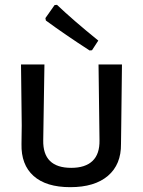

<svg xmlns="http://www.w3.org/2000/svg" viewBox="-20 -768 592 795"><path d="M216 -748Q282 -685 387 -600L361 -560L351 -559Q249 -625 170 -683L168 -693L206 -747ZM485 -501 482 -246 481 -172Q482 -87 427 -40Q372 7 271 7Q171 7 119 -39.5Q67 -86 69 -172L70 -249L67 -501H164L159 -187Q158 -130 187 -101.5Q216 -73 275 -73Q333 -73 363 -101.5Q393 -130 392 -187L388 -501Z"/></svg>

Font: Alegreya Sans SC Medium
Style: Regular
Weight: 500
Designer: Juan Pablo del Peral
Foundry: Huerta Tipografica
Version: Version 2.001;PS 002.001;hotconv 1.0.88;makeotf.lib2.5.64775